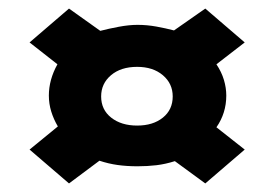

<svg xmlns="http://www.w3.org/2000/svg" viewBox="-20 -570 640 448"><path d="M141 -142 49 -221 115 -275Q105 -292 99.5 -310Q94 -328 94 -347Q94 -384 114 -420L49 -471L141 -550L214 -498Q233 -503 257 -507.5Q281 -512 301 -512Q323 -512 345 -508Q367 -504 386 -499L459 -550L551 -471L485 -420Q497 -402 502.5 -383.5Q508 -365 508 -347Q508 -306 485 -273L551 -221L459 -142L388 -194Q366 -187 345 -184.5Q324 -182 301 -182Q276 -182 254.5 -185Q233 -188 212 -195ZM300 -277Q337 -277 360 -295.5Q383 -314 383 -345Q383 -375 360 -394.5Q337 -414 300 -414Q262 -414 239 -394.5Q216 -375 216 -345Q216 -314 239.5 -295.5Q263 -277 300 -277Z"/></svg>

Font: Inconsolata Expanded Black
Style: Regular
Weight: 900
Width: 7
Monospace: yes
Designer: Raph Levien, Cyreal, Brenton Simpson
Foundry: Raph Levien, Cyreal, Google
Version: Version 3.001; ttfautohint (v1.8.2.53-6de2)